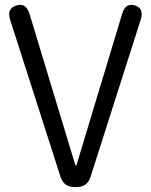

<svg xmlns="http://www.w3.org/2000/svg" viewBox="-20 -754 607 774"><path d="M280 0Q237 0 224 -41L21 -674Q6 -719 46 -732Q85 -744 99 -698L282 -94Q284 -86 286 -86Q288 -86 290 -94L472 -697Q485 -744 524 -732Q562 -720 547 -674L345 -41Q332 0 289 0Z"/></svg>

Font: Resource Han Rounded JP Normal
Style: Regular
Weight: 350
Designer: Cyano Hao (round all glyphs); Ryoko NISHIZUKA 西塚涼子 (kana, bopomofo & ideographs); Paul D. Hunt (Latin, Greek & Cyrillic)
Foundry: Cyano Hao
Version: 0.990